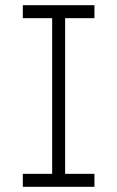

<svg xmlns="http://www.w3.org/2000/svg" viewBox="-20 -720 452 740"><path d="M68 0V-50H181V-650H68V-700H344V-650H231V-50H344V0Z"/></svg>

Font: Lexend ExtraLight
Style: Regular
Weight: 200
Designer: Bonnie Shaver-Troup, Thomas Jockin
Foundry: Lexend
Version: Version 1.007; ttfautohint (v1.8.3)